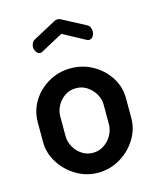

<svg xmlns="http://www.w3.org/2000/svg" viewBox="-109 -784 704 867"><g transform="rotate(-15 243.0 -350.5)"><path d="M242 8Q188 8 141 -20Q94 -48 65.5 -93.5Q37 -139 37 -191V-283Q37 -336 64.5 -381Q92 -426 139.5 -453Q187 -480 243 -480Q299 -480 346 -453.5Q393 -427 421.5 -382.5Q450 -338 450 -283V-191Q450 -140 421.5 -94Q393 -48 345.5 -20Q298 8 242 8ZM243 -85Q271 -85 294 -100Q317 -115 331 -139.5Q345 -164 345 -191V-283Q345 -309 331 -333Q317 -357 294 -372Q271 -387 243 -387Q214 -387 191.5 -372Q169 -357 155.5 -333Q142 -309 142 -283V-191Q142 -164 155.5 -139.5Q169 -115 192 -100Q215 -85 243 -85ZM130 -582Q119 -582 111.5 -592.5Q104 -603 104 -617Q104 -626 108.5 -634.5Q113 -643 122 -648L226 -704Q235 -709 243 -709Q251 -709 260 -704L364 -649Q375 -644 379 -634.5Q383 -625 383 -616Q383 -603 376 -592.5Q369 -582 357 -582Q355 -582 352.5 -583Q350 -584 347 -585L243 -641L139 -585Q137 -584 134.5 -583Q132 -582 130 -582Z"/></g></svg>

Font: Dosis SemiBold
Style: Regular
Weight: 600
Designer: EdgarTolentino, PabloImpallari, IginoMarini
Foundry: EdgarTolentino, PabloImpallari, IginoMarini
Version: Version 3.001; ttfautohint (v1.8.2)